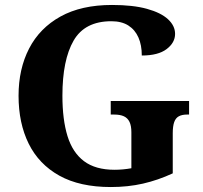

<svg xmlns="http://www.w3.org/2000/svg" viewBox="-20 -744 818 774"><path d="M426.8 10Q301.6 10 219.1 -36Q136.6 -82 95.7 -164.7Q54.8 -247.4 54.8 -358Q54.8 -466 97.4 -548.5Q140 -631 224 -677.5Q308 -724 431.6 -724Q516 -724 572.4 -708.4Q628.8 -692.8 657.3 -666.4Q685.8 -640 685.8 -607.4Q685.8 -572 651.7 -546.1Q617.6 -520.2 551.6 -520.2Q551.6 -562.2 538 -593.1Q524.4 -624 497.4 -641.2Q470.4 -658.4 428.8 -658.4Q321.8 -658.4 276.7 -580.3Q231.6 -502.2 231.6 -358Q231.6 -262 252.1 -195.4Q272.6 -128.8 318.8 -94.2Q365 -59.6 441.6 -59.6Q458.6 -59.6 475.9 -61.2Q493.2 -62.8 509.6 -65.8V-210.8Q509.6 -237 502.1 -252.6Q494.6 -268.2 479.5 -275.2Q464.4 -282.2 440.2 -282.2H426.4V-336.8H742.2V-282.2H734Q713.8 -282.2 700.9 -275.2Q688 -268.2 682.2 -251.6Q676.4 -235 676.4 -206.8V-45.2Q616.8 -17.6 556.3 -3.8Q495.8 10 426.8 10Z"/></svg>

Font: Noto Serif Hentaigana ExtraLight
Style: Regular
Weight: 200
Designer: Kazuhiro Yamada
Foundry: nipponia
Version: Version 1.000